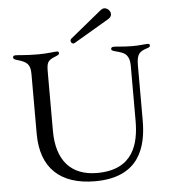

<svg xmlns="http://www.w3.org/2000/svg" viewBox="-62 -1010 985 1081"><g transform="rotate(-5 430.5 -470.0)"><path d="M431.8 12.4C684.3 12.4 728.3 -158 728.3 -306.1V-617.9C728.7 -681.5 744.7 -694.6 791.5 -709.2C800.1 -711.6 805.4 -715.6 805.4 -722.3C805.4 -729.8 800.4 -732.2 793 -732.2C774.9 -732.2 745.7 -726.9 705.3 -727.3C646.7 -728 627.5 -733 602.6 -733C592.3 -733 586.3 -729 586.3 -721.6C586.3 -715.2 590.6 -711.6 604.8 -707.7C636 -699.2 656.6 -694.6 670.8 -678.3C682.5 -664.8 687.9 -646 688.2 -620V-308.2C688.2 -179.3 653.8 -33 447.1 -33C298.7 -33 219.5 -125 219.5 -290.5V-616.8C219.5 -676.5 222.7 -688.6 271.7 -707.4C287.6 -713.8 291.9 -717.3 291.9 -724.4C291.9 -730.5 288 -734 279.1 -734C262.1 -734 229.4 -727.3 172.6 -727.3C102.3 -727.3 69.2 -733.3 46.9 -733.3C36.6 -733.3 32 -729 32 -721.9C32 -715.6 36.2 -710.9 53.3 -706C108 -690.3 127.1 -676.1 127.1 -620.7V-281.6C127.1 -90.6 234 12.4 431.8 12.4ZM362.6 -786.9C362.6 -778.4 369.3 -771 377.5 -771C380 -771 382.5 -772 385.3 -773.4L585.6 -891.3C597.3 -898.4 602.3 -908 602.6 -917.6C602.6 -935 585.6 -953.1 567.5 -953.1C560.4 -953.1 554 -950.3 547.2 -945.3L369.7 -800.4C364.3 -796.5 362.6 -791.5 362.6 -786.9Z"/></g></svg>

Font: Margiela Serif Text
Style: Regular
Weight: 400
Designer: Andreas Faust, Stefan Endress
Version: Version 1.002;FEAKit 1.0